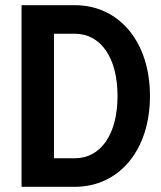

<svg xmlns="http://www.w3.org/2000/svg" viewBox="-20 -720 620 740"><path d="M63 0H268C440 0 558 -142 558 -350C558 -558 440 -700 268 -700H63ZM188 -110V-590H268C369 -590 433 -497 433 -350C433 -203 369 -110 268 -110Z"/></svg>

Font: CommitMono-dimboump
Style: Bold
Weight: 700
Monospace: yes
Designer: Eigil Nikolajsen
Foundry: Eigil Nikolajsen
Version: Version 1.143